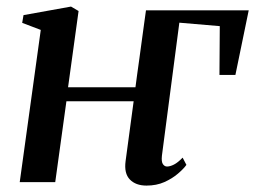

<svg xmlns="http://www.w3.org/2000/svg" viewBox="-20 -554 779 584"><path d="M392 -288.5Q393.5 -302.5 397 -326.2Q400.5 -350 404.2 -378Q408 -406 411.8 -433.8Q415.5 -461.5 418.8 -485Q422 -508.5 424 -522.5H736.5L696 -326H647.5L648.5 -474.5L525.5 -485L472.5 -80.5Q470.5 -62 475.5 -54.8Q480.5 -47.5 488 -47.5Q497.5 -47.5 509.2 -53.5Q521 -59.5 535.5 -74.5L547 -52.5Q538.5 -40.5 521.2 -25.8Q504 -11 480 -0.2Q456 10.5 425.5 10.5Q393 10.5 375 -8Q357 -26.5 362 -64L386.5 -246H182L148 0H40L104 -463L47.5 -484.5L51.5 -508L196 -534L219 -520.5L187 -288.5Z"/></svg>

Font: Merriweather 96pt Medium
Style: Italic
Weight: 500
Italic angle: -7.8°
Version: Version 2.101